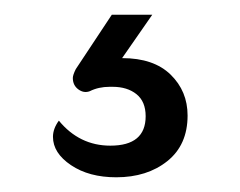

<svg xmlns="http://www.w3.org/2000/svg" viewBox="-20 -32 326 261"><path d="M52 154Q52 143 60 132Q88 166 130 166Q178 166 178 126Q178 106 165.5 96Q153 86 133 86H129Q114 86 102 92Q94 95 86.5 89.5Q79 84 79 74Q79 70 83 62L132 -12H187L146 47Q189 47 212 69.5Q235 92 235 125Q235 165 207.5 187Q180 209 138 209Q101 209 76.5 192.5Q52 176 52 154Z"/></svg>

Font: K2D ExtraLight
Style: Regular
Weight: 275
Designer: Katatrad Aksorn Co.,Ltd.
Foundry: Cadson Demak Co.,Ltd.
Version: Version 1.000; ttfautohint (v1.6)